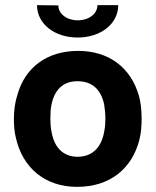

<svg xmlns="http://www.w3.org/2000/svg" viewBox="-20 -720 606 747"><path d="M282 -574C373 -574 440 -628 440 -700H359C359 -666 326 -641 282 -641C240 -641 207 -666 207 -699L124 -700C124 -628 191 -574 282 -574ZM280 7C407 7 493 -63 522 -175C529 -201 531 -230 531 -259C531 -293 527 -326 520 -349C489 -455 406 -522 284 -522C163 -522 78 -458 48 -352C39 -324 34 -292 34 -258C34 -232 36 -205 42 -183C68 -68 154 7 280 7ZM283 -110C224 -110 190 -148 180 -210C177 -225 176 -241 176 -259C176 -278 177 -297 180 -311C191 -369 224 -404 281 -404C339 -404 372 -372 385 -315C387 -302 390 -280 390 -259C390 -243 389 -226 386 -211C376 -150 343 -111 283 -110Z"/></svg>

Font: Arthouse Owned
Style: Bold
Weight: 700
Designer: Jeremy Tribby
Foundry: Tribby Type
Version: Version 1.000;PS 001.000;hotconv 1.0.88;makeotf.lib2.5.64775